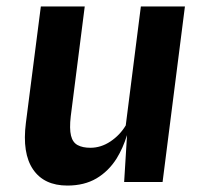

<svg xmlns="http://www.w3.org/2000/svg" viewBox="-20 -566 640 597"><path d="M189.5 11Q117 11 82.8 -39.2Q48.5 -89.5 60.5 -184L107 -546H243.5L200 -204.5Q195.5 -165.5 200.8 -144.2Q206 -123 221.5 -114.8Q237 -106.5 261 -106.5Q294 -106.5 323.5 -126.2Q353 -146 371 -176L418 -546H555L485.5 0H366L375 -146Q362.5 -105.5 342.5 -73Q317.5 -33.5 279.8 -11.2Q242 11 189.5 11Z"/></svg>

Font: Spline Sans Mono SemiBold
Style: Italic
Weight: 600
Italic angle: -4°
Monospace: yes
Version: Version 1.004